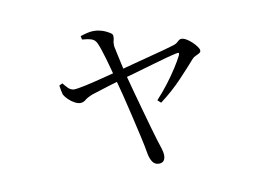

<svg xmlns="http://www.w3.org/2000/svg" viewBox="-68 -651 1135 811"><g transform="rotate(-10 500.0 -246.0)"><path d="M553 54Q535 54 525.5 40Q516 26 512 5Q507 -26 497 -70Q487 -114 475.5 -163.5Q464 -213 453 -257Q442 -301 433 -333Q430 -346 424 -368.5Q418 -391 411 -415.5Q404 -440 397 -461Q390 -482 385 -492Q378 -507 363.5 -512Q349 -517 323 -519L320 -534Q335 -539 349.5 -542.5Q364 -546 378 -546Q390 -546 403.5 -543Q417 -540 428.5 -534.5Q440 -529 448 -523.5Q456 -518 456 -512Q457 -501 454 -492Q451 -483 452 -467Q454 -457 458.5 -436Q463 -415 468.5 -390Q474 -365 479 -344Q489 -305 501 -262Q513 -219 524.5 -177Q536 -135 546 -100.5Q556 -66 562 -46Q568 -28 574 -8.5Q580 11 580 21Q580 54 553 54ZM592 -211Q619 -240 643 -271.5Q667 -303 685.5 -332Q704 -361 714 -381Q718 -390 715.5 -392Q713 -394 705 -392Q690 -389 660 -381Q630 -373 593 -362Q556 -351 520.5 -341Q485 -331 460 -324Q436 -317 408 -308.5Q380 -300 357 -292.5Q334 -285 324 -282Q304 -274 293.5 -265Q283 -256 270 -256Q260 -256 246.5 -263Q233 -270 221 -281.5Q209 -293 203 -304Q201 -310 199 -320.5Q197 -331 195 -344L209 -351Q217 -341 228 -329.5Q239 -318 254 -317Q264 -317 296 -323.5Q328 -330 370.5 -341Q413 -352 453 -362Q477 -368 513 -378Q549 -388 587 -397.5Q625 -407 655.5 -415.5Q686 -424 699 -428Q712 -432 720.5 -440.5Q729 -449 736 -449Q746 -449 758 -442Q770 -435 781 -424.5Q792 -414 799.5 -403.5Q807 -393 807 -387Q807 -380 800.5 -376Q794 -372 784.5 -368Q775 -364 769 -357Q745 -329 702 -283.5Q659 -238 606 -198Z"/></g></svg>

Font: Noto Serif JP ExtraLight Light
Style: Regular
Weight: 300
Version: Version 2.003-H1;hotconv 1.1.1;makeotfexe 2.6.0